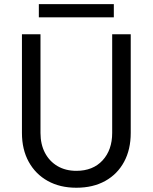

<svg xmlns="http://www.w3.org/2000/svg" viewBox="-20 -882 724 910"><path d="M341.8 7.8Q264.2 7.8 206.3 -24.4Q148.4 -56.6 116.2 -115Q84 -173.3 84 -252V-719.7H171.9V-252Q171.9 -198.2 193.1 -157.7Q214.4 -117.2 252.7 -94.7Q291 -72.3 341.8 -72.3Q420.4 -72.3 466.1 -121.8Q511.7 -171.4 511.7 -252V-719.7H599.6V-252Q599.6 -173.3 568.1 -115Q536.6 -56.6 478.8 -24.4Q420.9 7.8 341.8 7.8ZM164.1 -799.8V-862.3H519.5V-799.8Z"/></svg>

Font: Reddit Sans
Style: Regular
Weight: 400
Designer: Stephen Hutchings
Foundry: Reddit
Version: Version 1.014